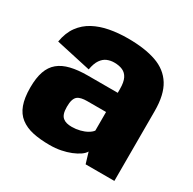

<svg xmlns="http://www.w3.org/2000/svg" viewBox="-138 -740 888 885"><g transform="rotate(30 306.0 -297.0)"><path d="M232 6Q263 6 290.8 0.5Q318.5 -5 341.2 -14.2Q364 -23.5 380 -34.5Q396 -45.5 403 -58L420.5 0H573.5V-372Q573.5 -458.5 542.5 -508.2Q511.5 -558 451 -579.2Q390.5 -600.5 300.5 -600.5Q249.5 -600.5 204 -592Q158.5 -583.5 122 -564Q85.5 -544.5 61 -511Q36.5 -477.5 28 -427L214 -386Q220 -420.5 233 -439.2Q246 -458 263.5 -465.2Q281 -472.5 301 -472.5Q327 -472.5 345.5 -464.2Q364 -456 374 -436Q384 -416 384 -380V-359.5H225Q173 -359.5 134.8 -350.2Q96.5 -341 71.5 -320.2Q46.5 -299.5 34.5 -265Q22.5 -230.5 22.5 -179.5Q22.5 -124.5 35.8 -88.5Q49 -52.5 76 -31.8Q103 -11 141.8 -2.5Q180.5 6 232 6ZM278.5 -117.5Q263.5 -117.5 251.5 -120.5Q239.5 -123.5 230.8 -130.8Q222 -138 217.5 -151.5Q213 -165 213 -187Q213 -209.5 217.5 -223.2Q222 -237 230.5 -243.8Q239 -250.5 251.8 -253.2Q264.5 -256 280.5 -256H381.5V-157Q374 -146.5 358 -137.2Q342 -128 321.2 -122.8Q300.5 -117.5 278.5 -117.5Z"/></g></svg>

Font: Anybody SemiCondensed ExtraBold
Style: Regular
Weight: 800
Width: 4
Version: Version 1.113;gftools[0.9.25]